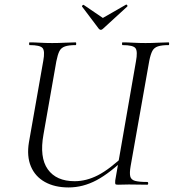

<svg xmlns="http://www.w3.org/2000/svg" viewBox="-20 -811 763 843"><path d="M281 12Q220.2 12 177.2 -12Q134.2 -36 115.6 -80.5Q97 -125 107 -186L170 -544Q178 -587 166.9 -600Q155.8 -613 109.8 -613Q107.8 -613 107.8 -619Q107.8 -625 109.8 -625Q130.4 -625 155.5 -623.5Q180.6 -622 209.2 -622Q238.8 -622 265.8 -623.5Q292.8 -625 312.4 -625Q314.6 -625 314.6 -619Q314.6 -613 312.4 -613Q281.6 -613 264.8 -607Q248 -601 240.6 -586Q233.2 -571 227.4 -542L171 -221Q152.6 -120 189.8 -67.7Q227 -15.4 307.8 -15.4Q358.8 -15.4 409.9 -41.5Q461 -67.6 530.4 -133.4L538.6 -124.6Q463.8 -51.6 404 -19.8Q344.2 12 281 12ZM498 0Q488 0 486.5 -3Q485 -6 486 -19L577 -542Q585 -585 575.2 -599Q565.4 -613 517.8 -613Q515.8 -613 515.8 -619Q515.8 -625 517.8 -625Q538.4 -625 564.4 -623.5Q590.4 -622 619 -622Q646.8 -622 673.9 -623.5Q701 -625 720.6 -625Q722.6 -625 722.6 -619Q722.6 -613 720.6 -613Q690.6 -613 673.7 -607.5Q656.8 -602 649 -587.5Q641.2 -573 635.4 -544L553.4 -81Q548.4 -52 551.8 -37Q555.2 -22 572.6 -17Q590 -12 626.6 -12Q630.6 -12 630.6 -6Q630.6 0 626.6 0Q607 0 587.5 -0.5Q568 -1 546.2 -1Q532.8 -1 521.5 -0.5Q510.2 0 498 0ZM413.6 -685 340 -782.6Q339 -784.6 342.4 -787.7Q345.8 -790.8 347.2 -789.6L431.6 -732.2L533 -790.4Q535.8 -792.2 538.4 -788.4Q541 -784.6 539 -782.6L432.4 -685Q422.2 -674.8 413.6 -685Z"/></svg>

Font: Cormorant Infant Light
Style: Italic
Weight: 300
Italic angle: -10°
Designer: Christian Thalmann (Catharsis Fonts)
Foundry: Catharsis Fonts
Version: Version 4.001